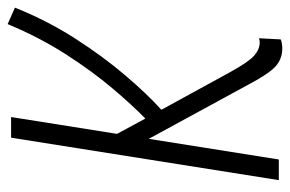

<svg xmlns="http://www.w3.org/2000/svg" viewBox="-148 -601 758 502"><g transform="rotate(-90 231.0 -350.0)"><path d="M11 0 122 -700H176L132 -423L172 -349Q207 -383 251 -435Q295 -487 339.5 -556Q384 -625 419 -709L462 -690Q428 -605 381 -532Q334 -459 285 -401.5Q236 -344 195 -307L293 -128Q320 -79 336.5 -64.5Q353 -50 371 -50Q374 -50 377 -50.5Q380 -51 382 -52L379 5Q369 9 355 9Q328 9 308.5 -8.5Q289 -26 260 -81L119 -340L65 0Z"/></g></svg>

Font: Georama SemiCondensed Light
Style: Italic
Weight: 300
Width: 4
Italic angle: -9°
Designer: Jean-Baptiste Levee
Foundry: Production Type
Version: Version 1.000